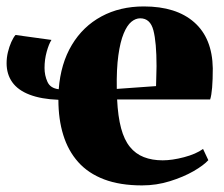

<svg xmlns="http://www.w3.org/2000/svg" viewBox="-21 -550 680 582"><path d="M409.5 12Q343 12 294.8 -6.2Q246.5 -24.5 216 -58.8Q185.5 -93 170.8 -140.8Q156 -188.5 156 -247.5Q104 -249.5 68.8 -263Q33.5 -276.5 16.2 -300.8Q-1 -325 -1 -358.5Q-1 -375.5 3 -392Q7 -408.5 13.2 -422.5Q19.5 -436.5 26 -444L135 -429Q127 -416.5 120.5 -393Q114 -369.5 114 -344Q114 -321.5 122.8 -302Q131.5 -282.5 157 -279.5Q163 -357.5 196.8 -413.8Q230.5 -470 286.5 -500.2Q342.5 -530.5 415 -530.5Q513.5 -530.5 568 -482.2Q622.5 -434 624 -343Q624 -308.5 622 -284.5Q620 -260.5 616 -248.5H334Q336.5 -197 346 -161.5Q355.5 -126 372.8 -104.8Q390 -83.5 415 -73.8Q440 -64 472 -64Q501 -64 537 -73.5Q573 -83 594.5 -98.5L610.5 -64.5Q596.5 -49 565.8 -31.2Q535 -13.5 494.2 -0.8Q453.5 12 409.5 12ZM333 -280.5 452 -289Q452.5 -304 452.8 -319.2Q453 -334.5 453.5 -349.5Q453.5 -421.5 444 -458Q434.5 -494.5 404 -494.5Q390 -494.5 377 -483.8Q364 -473 353.8 -448.2Q343.5 -423.5 337.8 -382.5Q332 -341.5 333 -280.5Z"/></svg>

Font: Merriweather 120pt Black
Style: Regular
Weight: 900
Designer: Eben Sorkin
Foundry: Eben Sorkin
Version: Version 2.100